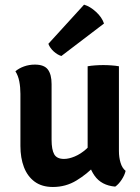

<svg xmlns="http://www.w3.org/2000/svg" viewBox="-20 -774 588 804"><path d="M478 -141.5Q478 -115 484.8 -92.5Q491.5 -70 506 -58.5Q502 -40.5 489.2 -21.2Q476.5 -2 462.5 7.5Q404.5 2.5 375.8 -38.5Q347 -79.5 347 -135V-496.5Q360.5 -499 378 -500.2Q395.5 -501.5 412.5 -501.5Q429.5 -501.5 446.8 -500.2Q464 -499 478 -496.5ZM65.5 -381Q65.5 -408.5 60.8 -433Q56 -457.5 44.5 -475.5Q59 -488 80.5 -495.8Q102 -503.5 126 -503.5Q165 -503.5 180.5 -482.8Q196 -462 196 -422V-189Q196 -147.5 207 -128Q218 -108.5 248 -108.5Q268.5 -108.5 293 -118.8Q317.5 -129 340.8 -149.5Q364 -170 379 -200V-82Q345 -45.5 300.2 -18.2Q255.5 9 201.5 9Q155.5 9 125.2 -13.2Q95 -35.5 80.2 -74.2Q65.5 -113 65.5 -162.5ZM332 -754.5Q357.5 -747 382.2 -724.2Q407 -701.5 415.5 -675.5L237 -539.5Q220.5 -544.5 205 -558.5Q189.5 -572.5 182.5 -590.5Z"/></svg>

Font: Signika Light SemiBold
Style: Regular
Weight: 600
Version: Version 2.003;gftools[0.9.32]